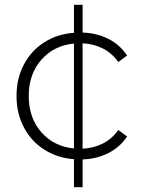

<svg xmlns="http://www.w3.org/2000/svg" viewBox="-20 -662 595 802"><path d="M409.5 -62.5C383.8 -49.5 355.7 -42.3 325 -41V-481C355.7 -479.7 383.8 -472.5 409.5 -459.5C435.2 -446.5 456.7 -427.7 474 -403L511 -430C491 -460 465 -483.2 433 -499.5C401 -515.8 365 -524.7 325 -526V-642H289V-525C242.3 -521.7 200.8 -508.3 164.5 -485C128.2 -461.7 99.8 -430.7 79.5 -392C59.2 -353.3 49 -309.7 49 -261C49 -213 59.2 -169.5 79.5 -130.5C99.8 -91.5 128.3 -60.3 165 -37C201.7 -13.7 243 -0.3 289 3V120H325V4C364.3 2.7 400.2 -6.2 432.5 -22.5C464.8 -38.8 491 -62 511 -92L474 -119C456.7 -94.3 435.2 -75.5 409.5 -62.5ZM152.5 -110C117.5 -150 100 -200.3 100 -261C100 -321.7 117.5 -372 152.5 -412C187.5 -452 233 -474.7 289 -480V-42C233 -47.3 187.5 -70 152.5 -110Z"/></svg>

Font: Montserrat Custom ExtraLight
Style: Regular
Weight: 300
Designer: Julieta Ulanovsky
Foundry: Julieta Ulanovsky
Version: Version 7.200